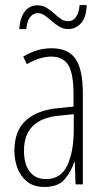

<svg xmlns="http://www.w3.org/2000/svg" viewBox="-20 -730 416 760"><path d="M184 -539Q250 -539 279 -497Q308 -455 308 -359V0H279L276 -89H274Q262 -51 236 -20.5Q210 10 156 10Q114 10 88 -10.5Q62 -31 49.5 -63.5Q37 -96 37 -133Q37 -212 82 -253Q127 -294 210 -302L271 -308V-356Q271 -440 250 -473Q229 -506 182 -506Q163 -506 138.5 -499Q114 -492 86 -476L72 -506Q126 -539 184 -539ZM212 -272Q75 -258 75 -134Q75 -79 98 -50Q121 -21 162 -21Q221 -21 246.5 -75.5Q272 -130 272 -218V-278ZM56 -615Q60 -662 79 -685.5Q98 -709 128 -709Q148 -709 164 -699.5Q180 -690 193.5 -677.5Q207 -665 220.5 -655.5Q234 -646 250 -646Q269 -646 281 -663Q293 -680 295 -710H323Q322 -662 301 -638.5Q280 -615 251 -615Q231 -615 215 -624.5Q199 -634 185 -646.5Q171 -659 157.5 -668.5Q144 -678 129 -678Q112 -678 99.5 -662.5Q87 -647 84 -615Z"/></svg>

Font: Noto Sans Lao Looped ExtraCondensed ExtraLight
Style: Regular
Weight: 200
Width: 2
Designer: Mark Frömberg, Ben Mitchell
Foundry: The Fontpad Ltd
Version: Version 1.002; ttfautohint (v1.8.4.7-5d5b)